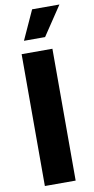

<svg xmlns="http://www.w3.org/2000/svg" viewBox="-102 -973 499 1014"><g transform="rotate(-10 147.5 -465.5)"><path d="M217.8 0H52.7V-707H217.8ZM148.4 -930.7H294.9L190.4 -774.4H77.1Z"/></g></svg>

Font: Pretendard JP ExtraBold
Style: Regular
Weight: 800
Designer: Base glyphs from Inter by Rasmus Andersson; Hangeul glyphs from Noto Sans CJK(Source Han Sans) by Jang Soo-young and Kan
Foundry: Kil Hyung-jin
Version: Version 1.309